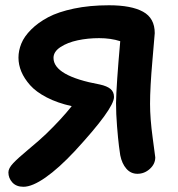

<svg xmlns="http://www.w3.org/2000/svg" viewBox="-20 -633 684 736"><path d="M69.8 83Q42.5 83 27.3 66.4Q12.2 49.8 12.2 27.8Q12.2 12.2 30.3 -7.1Q48.3 -26.4 90.3 -61.3Q132.3 -96.2 157.2 -120.1Q215.3 -176.3 254.9 -226.1Q200.2 -238.3 159.2 -259.5Q118.2 -280.8 95.5 -306.4Q72.8 -332 61.8 -358.4Q50.8 -384.8 50.8 -412.1Q50.8 -439 61.8 -466.1Q72.8 -493.2 99.4 -519.8Q126 -546.4 164.6 -566.9Q203.1 -587.4 263.4 -600.1Q323.7 -612.8 397.9 -612.8Q483.4 -612.8 528.3 -588.1Q573.2 -563.5 573.2 -505.9Q573.2 -502.4 564.2 -400.1Q555.2 -297.9 555.2 -234.9Q555.2 -178.7 565.2 -105.2Q575.2 -31.7 575.2 -29.8Q575.2 -4.4 554.4 14.4Q533.7 33.2 506.8 33.2Q481.4 33.2 464.4 13.7Q447.3 -5.9 440.9 -38.1Q439.5 -46.4 436 -73.2Q432.6 -100.1 428.7 -148.4Q424.8 -196.8 424.8 -237.8Q425.8 -305.7 440.9 -475.1Q404.8 -486.8 359.9 -486.8Q316.9 -486.8 277.8 -478.5Q238.8 -470.2 211.9 -452.6Q185.1 -435.1 185.1 -411.1Q185.1 -341.8 362.8 -309.1Q390.1 -303.2 403.6 -292Q417 -280.8 417 -261.2Q417 -216.8 267.1 -54.2Q205.6 11.7 154.5 47.4Q103.5 83 69.8 83Z"/></svg>

Font: Shantell Sans Irregular Bouncy
Style: Regular
Weight: 600
Designer: Stephen Nixon, Anya Danilova, Shantell Martin
Foundry: Arrow Type
Version: Version 1.006;[9816181b4]